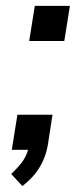

<svg xmlns="http://www.w3.org/2000/svg" viewBox="-20 -508 277 651"><path d="M56 123 18 82Q39 62 51.5 46Q64 30 70.5 13.5Q77 -3 80 -22L104 0H20L39 -119H158L144 -28Q140 2 130 27.5Q120 53 103 76Q86 99 56 123ZM79 -369 98 -488H217L198 -369Z"/></svg>

Font: Nunito Sans 12pt SemiBold
Style: Italic
Weight: 600
Italic angle: -9°
Designer: Vernon Adams
Foundry: Vernon Adams
Version: Version 3.101;gftools[0.9.27]